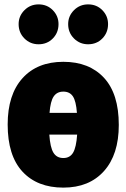

<svg xmlns="http://www.w3.org/2000/svg" viewBox="-20 -836 577 876"><path d="M522 -266Q522 -131 454.5 -55.5Q387 20 269 20Q150 20 82.5 -53Q15 -126 15 -268Q15 -404 82.5 -479Q150 -554 269 -554Q387 -554 454.5 -481Q522 -408 522 -266ZM206 -321H331Q327 -375 312.5 -396.5Q298 -418 269 -418Q240 -418 225 -396Q210 -374 206 -321ZM332 -222H205Q209 -163 224 -139Q239 -115 269 -115Q299 -115 313.5 -139.5Q328 -164 332 -222ZM247 -726Q247 -687 221 -660.5Q195 -634 156 -634Q118 -634 91.5 -660.5Q65 -687 65 -726Q65 -763 91.5 -789.5Q118 -816 156 -816Q195 -816 221 -789.5Q247 -763 247 -726ZM473 -726Q473 -687 447 -660.5Q421 -634 382 -634Q344 -634 317.5 -660.5Q291 -687 291 -726Q291 -763 317.5 -789.5Q344 -816 382 -816Q421 -816 447 -789.5Q473 -763 473 -726Z"/></svg>

Font: Fira Sans Condensed Black
Style: Regular
Weight: 900
Width: 3
Designer: Carrois Corporate & Edenspiekermann AG
Foundry: Carrois Corporate GbR & Edenspiekermann AG
Version: Version 4.203